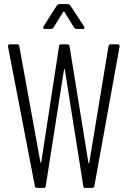

<svg xmlns="http://www.w3.org/2000/svg" viewBox="-20 -916 626 936"><path d="M294 -858 341 -782C344 -778 348 -775 353 -775H384C389 -775 392 -777 392 -781C392 -783 391 -785 390 -787L323 -889C320 -893 316 -896 311 -896H269C264 -896 260 -893 257 -889L192 -787C188 -780 190 -775 198 -775H229C234 -775 238 -778 241 -782L288 -858C289 -860 293 -860 294 -858ZM509 -691 415 -122C414 -119 412 -119 411 -122L319 -691C318 -697 315 -700 309 -700H278C272 -700 269 -698 268 -691L181 -125C180 -122 178 -122 177 -125L74 -691C73 -697 69 -700 63 -700H28C22 -700 19 -696 19 -691C19 -690 19 -690 19 -689L150 -9C151 -3 155 0 161 0H193C199 0 202 -3 203 -9L292 -577C293 -580 295 -580 296 -577L386 -9C387 -3 390 0 396 0H429C435 0 439 -3 440 -9L563 -689C564 -695 561 -700 554 -700H519C513 -700 510 -697 509 -691Z"/></svg>

Font: Barlow Condensed Light
Style: Regular
Weight: 300
Width: 3
Designer: Jeremy Tribby
Foundry: Tribby Type
Version: Version 1.422;hotconv 1.0.109;makeotfexe 2.5.65596